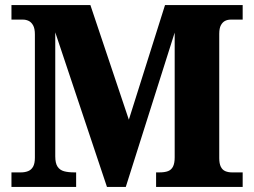

<svg xmlns="http://www.w3.org/2000/svg" viewBox="-20 -734 997 754"><path d="M25 0V-57H62Q78 -57 90.5 -62Q103 -67 110 -79.5Q117 -92 117 -115V-599Q117 -622 110 -634.5Q103 -647 92.5 -652Q82 -657 70 -657H25V-714H335L486 -264L628 -714H933V-657H886Q874 -657 864 -652Q854 -647 847.5 -635Q841 -623 841 -601V-113Q841 -92 847 -79.5Q853 -67 864.5 -62Q876 -57 891 -57H933V0H593V-57H606Q627 -57 640 -62Q653 -67 659.5 -80Q666 -93 666 -116V-606L474 0H400L197 -607V-120Q197 -93 206 -79.5Q215 -66 231.5 -61.5Q248 -57 272 -57H279V0Z"/></svg>

Font: Noto Serif Tibetan ExtraBold
Style: Regular
Weight: 800
Version: Version 2.103